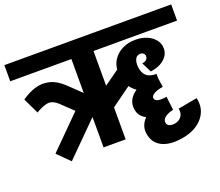

<svg xmlns="http://www.w3.org/2000/svg" viewBox="-150 -834 1292 1127"><g transform="rotate(-20 496.0 -270.5)"><path d="M832 103Q746 122 691 100.5Q636 79 623 20L748 -10Q751 4 765.5 9.5Q780 15 803 11ZM623 20Q609 -38 654.5 -83Q700 -128 796 -150L816 -68Q780 -60 762 -44.5Q744 -29 748 -10ZM816 -68Q720 -54 664.5 -76Q609 -98 603 -150L730 -172Q733 -156 751.5 -151.5Q770 -147 806 -153ZM832 103 803 11Q830 4 842.5 -15.5Q855 -35 849 -63L969 -85Q985 -19 947 32.5Q909 84 832 103ZM603 -150Q595 -206 646 -246Q697 -286 793 -298L805 -215Q769 -210 749 -198Q729 -186 730 -172ZM797 -215Q698 -215 643 -261Q588 -307 588 -390H708Q708 -362 717 -341Q726 -320 745 -309.5Q764 -299 797 -299ZM588 -390Q588 -431 609 -462.5Q630 -494 666 -512Q702 -530 748 -530V-443Q736 -443 727 -437Q718 -431 713 -418.5Q708 -406 708 -390ZM775 -418Q775 -428 767 -435.5Q759 -443 748 -443V-530Q788 -530 819.5 -516.5Q851 -503 869.5 -479.5Q888 -456 888 -426ZM546 -552V-653H1017V-552ZM770 -324 739 -386Q757 -388 766 -396.5Q775 -405 775 -418L888 -426Q889 -401 874.5 -379.5Q860 -358 834 -343.5Q808 -329 770 -324ZM440 -160V-296L635 -435V-301ZM154 13 79 -62 356 -339 355 -188ZM207 -323Q169 -361 135 -355Q101 -349 63 -325L16 -423Q57 -452 100 -465.5Q143 -479 188.5 -468.5Q234 -458 281 -413ZM352 -185 207 -323 281 -413 434 -266ZM-25 -552V-653H311V-552ZM357 0V-639H495V0ZM265 -552V-653H587V-552Z"/></g></svg>

Font: Akshar Light SemiBold
Style: Regular
Weight: 600
Version: Version 1.100